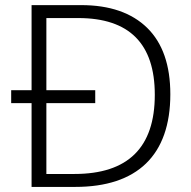

<svg xmlns="http://www.w3.org/2000/svg" viewBox="-20 -734 751 754"><path d="M104 -713.9V-379.9H23.9V-329.1H104V0H275.9C518.6 0 648.9 -124 648.9 -363.8C648.9 -478 618.7 -564.9 558.1 -624.5C497.1 -684.1 410.6 -713.9 298.8 -713.9ZM287.1 -663.1C487.8 -663.1 587.9 -562.5 587.9 -361.8C587.9 -154.3 482.4 -50.8 272 -50.8H162.1V-329.1H354V-379.9H162.1V-663.1Z"/></svg>

Font: Noto Reveo Sans
Style: Regular
Weight: 300
Designer: Monotype Design Team
Foundry: Monotype Imaging Inc.
Version: Version 2.007